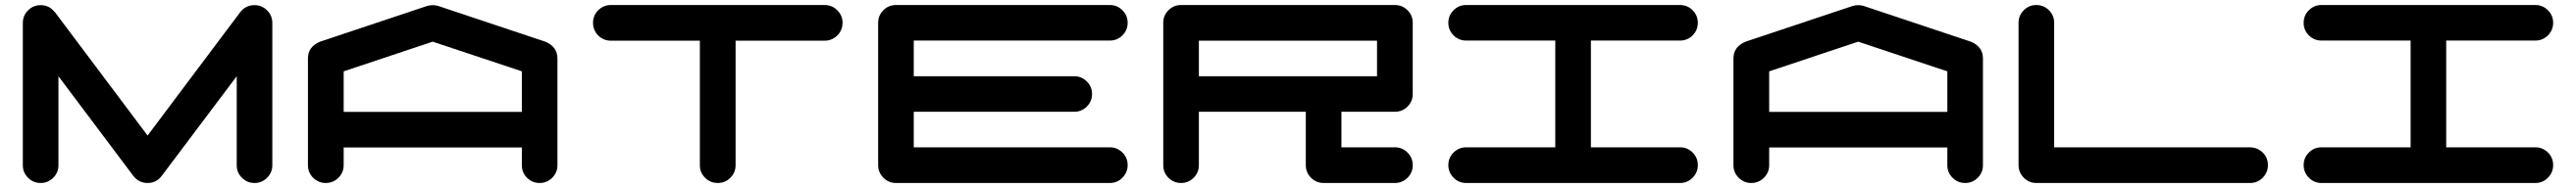

<svg xmlns="http://www.w3.org/2000/svg" viewBox="-20 -729 10244 749"><path d="M1063 -637.7V-70.8Q1063 -41.5 1042.2 -20.8Q1021.5 0 992.2 0Q962.9 0 942.1 -20.8Q921.4 -41.5 921.4 -70.8V-425.3L623.5 -28.8Q602.1 0 566.9 0Q531.7 0 509.8 -28.8L212.4 -425.3V-70.8Q212.4 -41.5 191.7 -20.8Q170.9 0 141.6 0Q112.3 0 91.6 -20.8Q70.8 -41.5 70.8 -70.8V-637.7Q70.8 -667 91.6 -687.7Q112.3 -708.5 141.6 -708.5Q176.3 -708.5 198.2 -680.2H198.7L566.9 -189L935.1 -680.2Q957 -708.5 992.2 -708.5Q1021.5 -708.5 1042.2 -687.7Q1063 -667 1063 -637.7Z M2055.2 -283.2V-444.8L1700.7 -563L1346.7 -444.8V-283.2ZM2196.8 -70.8Q2196.8 -41.5 2176 -20.8Q2155.3 0 2126 0Q2096.7 0 2075.9 -20.8Q2055.2 -41.5 2055.2 -70.8V-141.6H1346.7V-70.8Q1346.7 -41.5 1325.7 -20.8Q1304.7 0 1275.4 0Q1246.1 0 1225.3 -20.8Q1204.6 -41.5 1204.6 -70.8V-496.1Q1204.6 -543 1252.9 -563L1253.9 -563.5H1254.4L1678.2 -705.1Q1689 -708.5 1700.7 -708.5Q1712.4 -708.5 1723.1 -705.1L2147 -563.5H2147.9L2148.4 -563Q2196.8 -543 2196.8 -496.1Z M3259.3 -709Q3288.6 -709 3309.6 -688.2Q3330.6 -667.5 3330.6 -638.2Q3330.6 -608.4 3309.6 -587.6Q3288.6 -566.9 3259.3 -566.9H2905.3V-70.8Q2905.3 -41.5 2884.5 -20.8Q2863.8 0 2834.5 0Q2804.7 0 2783.9 -20.8Q2763.2 -41.5 2763.2 -70.8V-566.9H2409.2Q2379.9 -566.9 2359.1 -587.6Q2338.4 -608.4 2338.4 -638.2Q2338.4 -667.5 2359.1 -688.2Q2379.9 -709 2409.2 -709Z M4393.6 -142.1Q4422.9 -142.1 4443.6 -121.3Q4464.4 -100.6 4464.4 -71.3Q4464.4 -42 4443.6 -21Q4422.9 0 4393.6 0H3543Q3513.7 0 3492.9 -21Q3472.2 -42 3472.2 -71.3V-638.2Q3472.2 -667.5 3492.9 -688.2Q3513.7 -709 3543 -709H4393.6Q4422.9 -709 4443.6 -688.2Q4464.4 -667.5 4464.4 -638.2Q4464.4 -608.9 4443.6 -588.1Q4422.9 -567.4 4393.6 -567.4H3613.8V-425.3H4252Q4281.2 -425.3 4302 -404.5Q4322.8 -383.8 4322.8 -354.5Q4322.8 -325.2 4302 -304.4Q4281.2 -283.7 4252 -283.7H3613.8V-142.1Z M5456.1 -425.3V-566.9H4747.6V-425.3ZM5526.9 -709Q5556.6 -709 5577.4 -688.2Q5598.1 -667.5 5598.1 -638.2V-354.5Q5598.1 -325.2 5577.4 -304.4Q5556.6 -283.7 5526.9 -283.7H5314.5V-142.1H5526.9Q5556.6 -142.1 5577.4 -121.3Q5598.1 -100.6 5598.1 -70.8Q5598.1 -41.5 5577.4 -20.8Q5556.6 0 5526.9 0H5243.7Q5214.4 0 5193.6 -20.8Q5172.9 -41.5 5172.9 -70.8V-283.7H4747.6V-70.8Q4747.6 -41.5 4726.8 -20.8Q4706.1 0 4676.8 0Q4647.5 0 4626.7 -20.8Q4606 -41.5 4606 -70.8V-638.2Q4606 -667.5 4626.7 -688.2Q4647.5 -709 4676.8 -709Z M6661.1 -142.1Q6690.4 -142.1 6711.2 -121.3Q6731.9 -100.6 6731.9 -71.3Q6731.9 -42 6711.2 -21Q6690.4 0 6661.1 0H5810.5Q5781.2 0 5760.5 -21Q5739.7 -42 5739.7 -71.3Q5739.7 -100.6 5760.5 -121.3Q5781.2 -142.1 5810.5 -142.1H6165V-567.4H5810.5Q5781.2 -567.4 5760.5 -588.1Q5739.7 -608.9 5739.7 -638.2Q5739.7 -667.5 5760.5 -688.2Q5781.2 -709 5810.5 -709H6661.1Q6690.4 -709 6711.2 -688.2Q6731.9 -667.5 6731.9 -638.2Q6731.9 -608.9 6711.2 -588.1Q6690.4 -567.4 6661.1 -567.4H6306.6V-142.1Z M7724.1 -283.2V-444.8L7369.6 -563L7015.6 -444.8V-283.2ZM7865.7 -70.8Q7865.7 -41.5 7845 -20.8Q7824.2 0 7794.9 0Q7765.6 0 7744.9 -20.8Q7724.1 -41.5 7724.1 -70.8V-141.6H7015.6V-70.8Q7015.6 -41.5 6994.6 -20.8Q6973.6 0 6944.3 0Q6915 0 6894.3 -20.8Q6873.5 -41.5 6873.5 -70.8V-496.1Q6873.5 -543 6921.9 -563L6922.9 -563.5H6923.3L7347.2 -705.1Q7357.9 -708.5 7369.6 -708.5Q7381.3 -708.5 7392.1 -705.1L7815.9 -563.5H7816.9L7817.4 -563Q7865.7 -543 7865.7 -496.1Z M8928.2 -142.1Q8958.5 -141.1 8978.8 -120.8Q8999 -100.6 8999 -71.3Q8999 -42 8978.3 -21Q8957.5 0 8928.2 0H8078.1Q8048.8 0 8028.1 -21Q8007.3 -42 8007.3 -71.3V-638.2Q8007.3 -667.5 8028.1 -688.2Q8048.8 -709 8078.1 -709Q8107.4 -709 8128.2 -688.2Q8148.9 -667.5 8148.9 -638.2V-142.1Z M10062.5 -142.1Q10091.8 -142.1 10112.5 -121.3Q10133.3 -100.6 10133.3 -71.3Q10133.3 -42 10112.5 -21Q10091.8 0 10062.5 0H9211.9Q9182.6 0 9161.9 -21Q9141.1 -42 9141.1 -71.3Q9141.1 -100.6 9161.9 -121.3Q9182.6 -142.1 9211.9 -142.1H9566.4V-567.4H9211.9Q9182.6 -567.4 9161.9 -588.1Q9141.1 -608.9 9141.1 -638.2Q9141.1 -667.5 9161.9 -688.2Q9182.6 -709 9211.9 -709H10062.5Q10091.8 -709 10112.5 -688.2Q10133.3 -667.5 10133.3 -638.2Q10133.3 -608.9 10112.5 -588.1Q10091.8 -567.4 10062.5 -567.4H9708V-142.1Z"/></svg>

Font: Robtronika
Style: Regular
Weight: 400
Designer: GGBot
Version: 1.00